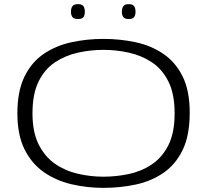

<svg xmlns="http://www.w3.org/2000/svg" viewBox="-20 -898 1001 928"><path d="M480 10Q400 10 325.5 -7.5Q251 -25 192 -66Q133 -107 98.5 -176.5Q64 -246 64 -350Q64 -457 98 -527Q132 -597 190.5 -637Q249 -677 324 -693.5Q399 -710 480 -710Q560 -710 635 -694Q710 -678 769 -638Q828 -598 862.5 -529Q897 -460 897 -353Q897 -244 863 -173.5Q829 -103 770 -62.5Q711 -22 636 -6Q561 10 480 10ZM480 -44Q542 -44 603 -57Q664 -70 714 -103.5Q764 -137 794 -196.5Q824 -256 824 -350Q824 -444 794 -504Q764 -564 714 -597Q664 -630 603 -643.5Q542 -657 480 -657Q418 -657 357 -643.5Q296 -630 246 -597Q196 -564 166.5 -504Q137 -444 137 -350Q137 -259 167 -199.5Q197 -140 246.5 -106Q296 -72 357 -58Q418 -44 480 -44ZM602 -806Q584 -806 576.5 -815Q569 -824 569 -841Q569 -859 576.5 -868.5Q584 -878 602 -878Q621 -878 628 -868.5Q635 -859 635 -841Q635 -824 628 -815Q621 -806 602 -806ZM357 -806Q338 -806 330.5 -815Q323 -824 323 -841Q323 -859 330.5 -868.5Q338 -878 357 -878Q376 -878 383 -868.5Q390 -859 390 -841Q390 -824 383 -815Q376 -806 357 -806Z"/></svg>

Font: Georama Extended Light
Style: Regular
Weight: 300
Width: 7
Designer: Jean-Baptiste Levee
Foundry: Production Type
Version: Version 1.000